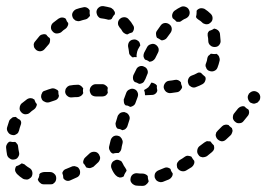

<svg xmlns="http://www.w3.org/2000/svg" viewBox="-28 -581 867 625"><path d="M445 22Q441 24 437 24Q435 24 433 24Q423 24 414 23Q410 22 407 20Q403 18 401 15Q398 12 397 8Q396 4 397 0Q398 -8 404 -13Q411 -18 419 -17Q426 -16 433 -16Q435 -16 436 -16Q441 -16 445 -14Q450 -12 453 -8Q453 -1 455 6Q456 7 456 8Q456 11 454 13Q453 15 451 17Q448 20 445 22ZM130 -21Q132 -21 135 -21Q143 -21 149 -15Q155 -10 155 -1Q155 3 154 6Q153 10 150 13Q147 16 144 18Q140 19 136 19Q133 19 130 19Q122 19 114 19Q110 19 106 17Q103 15 100 12Q98 10 97 8Q96 5 95 3Q99 -3 100 -10Q100 -12 100 -14Q103 -18 107 -19Q112 -21 116 -21Q123 -21 130 -21ZM531 -5Q535 -11 534 -17Q532 -19 531 -21Q528 -26 527 -31Q526 -32 524 -33Q523 -34 522 -34Q518 -36 514 -36Q510 -36 506 -34Q497 -30 489 -27Q481 -24 477 -17Q474 -10 476 -2Q478 2 480 5Q483 8 487 10Q490 11 494 12Q498 12 502 11Q512 7 522 3Q528 0 531 -5ZM180 -27Q183 -30 187 -31Q195 -34 204 -38Q207 -40 211 -40Q215 -41 219 -39Q223 -38 226 -36Q229 -33 231 -29Q234 -22 232 -14Q229 -6 221 -3Q211 2 201 6Q195 9 188 7Q182 5 178 -1Q178 -1 178 -2Q178 -10 175 -17Q175 -18 175 -19Q175 -20 176 -21Q177 -24 180 -27ZM49 -47Q45 -49 42 -49Q40 -47 38 -46Q32 -42 25 -40Q23 -38 22 -34Q21 -31 21 -28Q21 -24 23 -21Q25 -17 28 -14Q36 -6 47 1Q51 3 55 3Q59 4 63 3Q66 2 70 -1Q73 -3 75 -6Q79 -14 77 -22Q75 -30 68 -34Q61 -38 55 -43Q53 -46 49 -47ZM354 -6Q351 -8 348 -11Q340 -20 335 -33Q332 -40 335 -48Q338 -56 346 -59Q349 -61 353 -61Q357 -61 361 -59Q365 -58 368 -55Q370 -52 372 -48Q375 -41 379 -36Q381 -33 382 -31Q384 -28 384 -25Q381 -21 379 -17Q376 -12 375 -7Q372 -5 369 -4Q365 -3 362 -3Q358 -4 354 -6ZM603 -46Q606 -52 604 -58Q602 -60 600 -63Q597 -67 595 -71Q594 -72 592 -72Q591 -73 589 -73Q585 -74 581 -74Q577 -73 574 -71Q566 -65 557 -60Q554 -58 552 -55Q549 -52 548 -48Q547 -44 548 -40Q548 -36 550 -33Q555 -26 563 -24Q571 -22 578 -26Q587 -31 596 -37Q601 -41 603 -46ZM264 -82Q270 -87 278 -87Q287 -87 292 -81Q295 -78 296 -74Q298 -71 298 -67Q298 -63 296 -59Q294 -55 292 -53Q284 -45 276 -38Q272 -36 269 -35Q265 -33 261 -34Q259 -34 256 -35Q254 -35 252 -37Q251 -38 251 -39Q248 -45 243 -50Q242 -55 244 -60Q246 -66 250 -69Q257 -75 264 -82ZM29 -111Q27 -114 24 -117Q24 -117 23 -118Q22 -119 21 -119Q13 -118 5 -120Q5 -120 4 -120Q-2 -118 -5 -112Q-9 -106 -8 -99Q-7 -88 -5 -77Q-3 -69 4 -65Q10 -60 19 -62Q27 -63 31 -70Q36 -77 34 -85Q32 -94 31 -103Q31 -107 29 -111ZM669 -96Q670 -102 668 -108Q666 -110 664 -112Q660 -116 658 -120Q656 -120 655 -121Q653 -121 651 -121Q647 -122 644 -121Q640 -119 637 -117Q629 -111 621 -105Q615 -100 614 -91Q613 -83 618 -77Q620 -73 624 -71Q627 -70 631 -69Q635 -69 639 -70Q643 -71 646 -73Q654 -79 662 -86Q667 -90 669 -96ZM332 -124Q334 -132 341 -137Q348 -141 356 -139Q360 -138 363 -136Q366 -133 368 -130Q370 -126 371 -123Q372 -119 371 -115Q368 -104 367 -96Q366 -92 364 -89Q361 -85 358 -83Q355 -83 353 -83Q346 -83 340 -81Q333 -83 330 -90Q326 -96 327 -103Q329 -112 332 -124ZM727 -148Q729 -152 729 -156Q729 -158 728 -160Q728 -162 727 -164Q725 -165 722 -168Q718 -171 716 -174Q710 -176 705 -175Q699 -174 695 -170Q688 -163 681 -156Q678 -153 676 -150Q675 -146 674 -142Q674 -138 676 -134Q677 -131 680 -128Q686 -122 694 -121Q702 -121 708 -127Q716 -134 723 -141Q726 -144 727 -148ZM41 -182Q41 -186 38 -190Q37 -190 37 -191Q30 -194 24 -200Q22 -201 19 -200Q16 -200 13 -199Q10 -197 7 -194Q4 -192 2 -188Q-2 -177 -5 -166Q-7 -158 -2 -151Q2 -144 10 -142Q14 -141 18 -141Q22 -142 25 -144Q29 -146 31 -149Q33 -153 34 -156Q36 -165 39 -173Q41 -177 41 -182ZM370 -157Q372 -158 374 -158Q375 -159 377 -159Q381 -161 383 -164Q386 -167 387 -171L393 -190Q396 -198 392 -205Q388 -213 380 -215Q377 -217 373 -216Q369 -216 365 -214Q362 -213 359 -209Q356 -206 355 -203L349 -183Q347 -178 349 -172Q350 -166 355 -162Q358 -161 361 -161Q366 -160 370 -157ZM782 -210Q783 -213 783 -217Q782 -219 782 -222Q781 -224 780 -225Q777 -227 775 -228Q771 -231 767 -235Q762 -236 756 -234Q751 -232 747 -228Q741 -220 735 -213Q732 -210 731 -206Q730 -202 730 -198Q730 -194 732 -191Q734 -187 737 -185Q743 -179 751 -180Q760 -180 765 -187Q772 -195 778 -203Q781 -206 782 -210ZM89 -232Q92 -237 92 -242Q87 -247 85 -254Q85 -255 84 -257Q82 -258 80 -259Q78 -261 75 -261Q71 -262 67 -261Q63 -260 60 -258Q51 -251 42 -244Q39 -241 38 -238Q36 -234 36 -230Q35 -226 37 -222Q38 -219 41 -216Q43 -213 47 -211Q51 -209 54 -209Q58 -209 62 -210Q66 -211 69 -214Q75 -220 83 -225Q87 -228 89 -232ZM396 -233Q402 -234 406 -237Q411 -240 413 -246L420 -265Q423 -273 420 -280Q417 -288 409 -291Q401 -294 394 -290Q386 -287 383 -279L376 -260Q374 -257 375 -253Q375 -249 376 -245Q377 -243 378 -241Q379 -240 381 -238Q384 -238 388 -237Q392 -235 396 -233ZM819 -268Q817 -277 810 -281Q807 -283 803 -284Q799 -285 795 -284Q791 -283 788 -281Q785 -279 782 -276V-275Q777 -268 779 -260Q781 -252 787 -247Q791 -245 795 -244Q799 -243 802 -244Q806 -245 810 -247Q813 -249 815 -253H816Q820 -260 819 -268ZM132 -248Q124 -246 117 -250Q109 -253 107 -261Q105 -265 106 -269Q106 -273 108 -276Q109 -280 112 -283Q115 -285 119 -286Q129 -290 140 -293Q144 -294 148 -293Q152 -292 155 -290Q157 -289 159 -288Q160 -286 162 -284Q162 -282 162 -279Q162 -274 164 -269Q163 -263 159 -259Q155 -255 150 -254Q141 -251 132 -248ZM206 -264Q198 -263 192 -268Q185 -273 184 -282Q184 -285 185 -289Q186 -293 189 -296Q191 -299 195 -301Q198 -303 202 -303Q212 -305 223 -305Q227 -306 231 -304Q234 -303 237 -300Q239 -299 240 -297Q242 -295 243 -293Q242 -290 242 -286Q242 -282 243 -278Q241 -273 236 -269Q231 -266 226 -265Q216 -265 206 -264ZM323 -295Q321 -300 316 -303Q311 -307 305 -307H284Q276 -307 270 -301Q264 -295 264 -286Q265 -278 270 -272Q276 -267 285 -267H305Q311 -267 316 -270Q321 -274 323 -279Q322 -283 322 -286Q322 -291 323 -295ZM444 -271Q445 -271 445 -271Q446 -271 446 -271L467 -272Q473 -272 478 -276Q483 -280 484 -286Q484 -289 483 -292Q482 -297 483 -302Q480 -307 475 -309Q470 -312 464 -312V-311Q460 -303 455 -297Q449 -292 441 -288Q444 -281 444 -272Q444 -271 444 -271ZM528 -278Q520 -277 513 -282Q507 -287 505 -295Q504 -303 509 -310Q514 -317 522 -318Q533 -319 542 -321Q547 -322 552 -320Q557 -318 561 -313Q561 -307 564 -301Q564 -299 565 -298Q564 -292 559 -287Q555 -282 549 -281Q539 -280 528 -278ZM640 -318Q643 -325 640 -331Q636 -334 632 -338Q629 -341 626 -344Q623 -345 619 -345Q615 -344 612 -342Q605 -338 596 -335Q588 -332 585 -324Q582 -317 585 -309Q586 -305 589 -302Q592 -300 595 -298Q599 -296 603 -296Q607 -296 611 -298Q622 -302 631 -307Q638 -311 640 -318ZM425 -308Q431 -308 436 -311Q441 -314 443 -320L445 -323L451 -338Q455 -345 452 -353Q449 -361 441 -364Q434 -368 426 -365Q418 -362 415 -354L408 -340L406 -336Q404 -330 405 -324Q406 -318 411 -314Q414 -313 417 -312Q421 -310 425 -308ZM685 -397Q682 -403 676 -406Q674 -405 673 -405Q666 -405 660 -406Q659 -406 658 -406Q657 -405 656 -404Q653 -402 650 -399Q648 -396 647 -392Q646 -383 643 -376Q641 -372 641 -368Q641 -364 643 -361Q644 -357 647 -354Q650 -351 654 -350Q662 -347 669 -350Q677 -353 680 -361Q684 -371 687 -384Q688 -390 685 -397ZM458 -380Q464 -380 469 -383Q474 -386 477 -391Q482 -400 486 -409Q490 -416 488 -424Q485 -432 478 -436Q471 -440 463 -437Q455 -435 451 -428Q446 -419 441 -409Q439 -404 439 -398Q440 -392 444 -387Q447 -386 450 -385Q455 -383 458 -380ZM428 -436Q427 -445 420 -449Q413 -454 405 -452Q397 -451 392 -444Q388 -437 389 -429Q391 -420 392 -411Q392 -405 396 -401Q399 -397 404 -394Q409 -396 415 -395Q416 -395 417 -395Q416 -400 417 -405Q418 -413 421 -420Q425 -427 429 -434Q429 -435 428 -436ZM134 -443Q135 -447 135 -451Q135 -452 135 -454Q134 -455 134 -457Q129 -460 125 -465Q124 -466 123 -468Q117 -471 111 -469Q104 -468 100 -463Q94 -456 87 -447Q84 -444 83 -441Q81 -437 82 -433Q82 -429 84 -425Q86 -422 89 -419Q95 -414 103 -414Q112 -415 117 -421Q124 -429 130 -436Q133 -439 134 -443ZM681 -483Q676 -487 669 -488Q665 -485 660 -483Q656 -481 652 -480Q652 -480 652 -480Q652 -480 652 -479Q649 -476 648 -472Q648 -468 648 -465Q650 -456 650 -447Q650 -443 652 -439Q654 -435 657 -433Q660 -430 664 -429Q667 -428 671 -428Q680 -428 685 -434Q691 -441 690 -449Q689 -461 688 -471Q687 -478 681 -483ZM495 -498Q500 -505 508 -506Q516 -507 523 -502Q530 -497 531 -489Q532 -481 527 -474Q522 -467 516 -459Q513 -454 508 -452Q502 -449 497 -450Q493 -453 489 -455Q486 -457 483 -458Q480 -463 480 -469Q479 -476 483 -481Q489 -490 495 -498ZM361 -492Q359 -495 357 -499Q356 -502 356 -506Q356 -510 358 -514Q360 -518 363 -520Q366 -523 370 -524Q373 -525 377 -525Q381 -525 385 -523Q389 -521 391 -518Q399 -510 405 -499Q409 -494 408 -487Q407 -480 402 -475Q402 -475 401 -475Q393 -473 387 -469Q382 -469 378 -472Q374 -474 371 -478Q367 -486 361 -492ZM191 -494Q193 -497 194 -501Q194 -502 194 -503Q194 -504 194 -506Q189 -511 187 -518Q186 -519 186 -520Q181 -524 174 -524Q168 -524 162 -520Q154 -514 145 -507Q139 -502 138 -494Q137 -485 143 -479Q145 -476 149 -474Q152 -472 156 -472Q160 -472 164 -473Q168 -474 171 -476Q178 -483 186 -488Q189 -490 191 -494ZM658 -536Q664 -530 664 -522Q664 -513 658 -508Q655 -505 651 -503Q648 -502 644 -502Q640 -502 636 -504Q632 -505 630 -508Q625 -513 618 -517Q616 -518 613 -521Q611 -523 610 -526Q612 -533 612 -540Q612 -543 612 -546Q616 -552 624 -554Q631 -555 638 -552Q649 -545 658 -536ZM562 -559Q570 -562 578 -558Q585 -555 588 -547Q591 -540 588 -532Q585 -525 577 -521Q571 -519 564 -514Q561 -511 557 -510Q553 -510 549 -510Q548 -510 548 -510Q547 -511 546 -511Q542 -516 536 -520Q535 -521 534 -522Q531 -529 533 -535Q535 -542 540 -546Q551 -554 562 -559ZM233 -513Q230 -512 226 -512Q222 -513 218 -514Q215 -516 212 -519Q209 -522 208 -526Q205 -534 209 -541Q213 -548 220 -551Q231 -555 242 -557Q249 -559 255 -556Q261 -553 264 -547Q264 -546 264 -546Q263 -538 265 -530Q263 -526 259 -523Q256 -519 251 -518Q242 -516 233 -513ZM304 -521Q300 -521 296 -523Q293 -525 290 -529Q288 -532 287 -536Q286 -539 286 -543Q287 -552 294 -557Q300 -562 309 -561Q321 -559 332 -556Q335 -555 338 -552Q342 -550 343 -546Q345 -544 346 -541Q346 -538 346 -535Q341 -530 338 -524Q337 -522 336 -520Q333 -517 329 -517Q324 -516 320 -518Q312 -520 304 -521Z"/></svg>

Font: FRB American Cursive Dashed
Style: Bold Italic
Weight: 700
Italic angle: -25°
Version: Version 2.0;Modular Font Editor K font №1